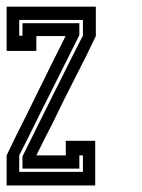

<svg xmlns="http://www.w3.org/2000/svg" viewBox="-20 -860 430 580"><path d="M0 -839.8Q0 -839.8 43.9 -839.8Q87.9 -839.8 142.6 -839.8Q172.9 -839.8 202.1 -839.8Q231.4 -839.8 255.9 -839.8Q259.8 -839.8 263.7 -839.8Q266.6 -839.8 269.5 -839.8Q269.5 -839.8 269.5 -810.5Q269.5 -780.3 269.5 -751Q269.5 -751 241.2 -692.4Q211.9 -634.8 174.8 -561.5Q155.3 -521.5 135.7 -481.4Q115.2 -442.4 99.6 -410.2Q96.7 -405.3 94.7 -400.4Q91.8 -395.5 89.8 -390.6Q89.8 -390.6 120.1 -390.6Q149.4 -390.6 178.7 -390.6Q178.7 -390.6 178.7 -405.3Q178.7 -419.9 178.7 -434.6Q178.7 -434.6 209 -434.6Q238.3 -434.6 267.6 -434.6Q267.6 -434.6 267.6 -419.9Q267.6 -405.3 267.6 -390.6Q267.6 -390.6 267.6 -360.4Q267.6 -330.1 267.6 -299.8Q267.6 -299.8 228.5 -299.8Q226.6 -299.8 224.6 -299.8Q181.6 -299.8 127 -299.8Q97.7 -299.8 67.4 -299.8Q38.1 -299.8 13.7 -299.8Q9.8 -299.8 6.8 -299.8Q2.9 -299.8 0 -299.8Q0 -299.8 0 -313.5Q0 -320.3 0 -330.1Q0 -360.4 0 -390.6Q0 -390.6 28.3 -449.2Q57.6 -506.8 93.8 -581.1Q113.3 -620.1 132.8 -660.2Q152.3 -699.2 168.9 -732.4Q170.9 -737.3 173.8 -742.2Q175.8 -746.1 177.7 -751Q177.7 -751 148.4 -751Q119.1 -751 89.8 -751Q89.8 -751 89.8 -736.3Q89.8 -720.7 89.8 -706.1Q89.8 -706.1 59.6 -706.1Q30.3 -706.1 0 -706.1Q0 -706.1 0 -720.7Q0 -736.3 0 -751Q0 -751 0 -757.8Q0 -764.6 0 -780.3Q0 -810.5 0 -839.8ZM38.1 -752Q38.1 -752 41 -752Q44.9 -752 47.9 -752Q47.9 -752 47.9 -764.6Q47.9 -777.3 47.9 -790Q47.9 -790 75.2 -790Q103.5 -790 138.7 -790Q157.2 -790 175.8 -790Q195.3 -790 210.9 -790Q212.9 -790 215.8 -790Q217.8 -790 219.7 -790Q219.7 -790 219.7 -778.3Q219.7 -765.6 219.7 -753.9Q219.7 -753.9 190.4 -695.3Q161.1 -636.7 124 -562.5Q103.5 -522.5 84 -482.4Q64.5 -442.4 47.9 -410.2Q44.9 -405.3 43 -400.4Q40 -395.5 38.1 -390.6Q38.1 -390.6 38.1 -383.8Q38.1 -379.9 38.1 -375Q38.1 -367.2 38.1 -359.4Q38.1 -351.6 38.1 -342.8Q38.1 -342.8 38.1 -342.8Q38.1 -341.8 38.1 -340.8Q38.1 -340.8 67.4 -340.8Q68.4 -340.8 69.3 -340.8Q99.6 -340.8 138.7 -340.8Q160.2 -340.8 181.6 -340.8Q202.1 -340.8 219.7 -340.8Q222.7 -340.8 224.6 -340.8Q227.5 -340.8 230.5 -340.8Q230.5 -340.8 230.5 -343.8Q230.5 -345.7 230.5 -347.7Q230.5 -347.7 230.5 -362.3Q230.5 -377 230.5 -390.6Q230.5 -390.6 226.6 -390.6Q223.6 -390.6 219.7 -390.6Q219.7 -390.6 219.7 -377.9Q219.7 -364.3 219.7 -350.6Q219.7 -350.6 192.4 -350.6Q165 -350.6 129.9 -350.6Q110.4 -350.6 91.8 -350.6Q73.2 -350.6 56.6 -350.6Q54.7 -350.6 52.7 -350.6Q49.8 -350.6 47.9 -350.6Q47.9 -350.6 47.9 -363.3Q47.9 -376 47.9 -387.7Q47.9 -387.7 77.1 -446.3Q106.4 -505.9 143.6 -580.1Q164.1 -620.1 183.6 -660.2Q204.1 -700.2 220.7 -733.4Q222.7 -738.3 225.6 -743.2Q227.5 -747.1 230.5 -752Q230.5 -752 230.5 -767.6Q230.5 -784.2 230.5 -799.8Q230.5 -799.8 226.6 -799.8Q223.6 -799.8 219.7 -799.8Q219.7 -799.8 190.4 -799.8Q161.1 -799.8 124 -799.8Q103.5 -799.8 84 -799.8Q64.5 -799.8 47.9 -799.8Q44.9 -799.8 43 -799.8Q40 -799.8 38.1 -799.8Q38.1 -799.8 38.1 -797.9Q38.1 -796.9 38.1 -794.9Q38.1 -794.9 38.1 -780.3Q38.1 -766.6 38.1 -752Z"/></svg>

Font: Reach
Style: Inline
Weight: 400
Designer: Billy Harris
Version: Version 1.0